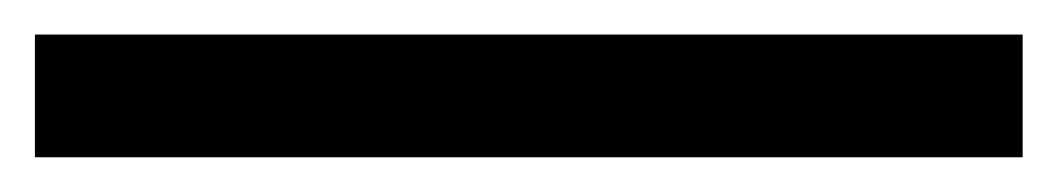

<svg xmlns="http://www.w3.org/2000/svg" viewBox="-20 114 606 110"><path d="M0 133.8H565.9V204.1H0Z"/></svg>

Font: Trueno
Style: Regular
Weight: 400
Designer: Julieta Ulanovsky
Foundry: Julieta Ulanovsky
Version: Version 3.001b | FøM Fix